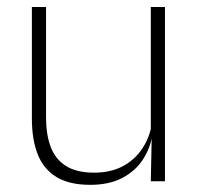

<svg xmlns="http://www.w3.org/2000/svg" viewBox="-20 -506 556 536"><path d="M108.5 -486.5V-178.5Q108.5 -130.5 121.5 -96Q134.5 -61.5 164 -42.8Q193.5 -24 243 -24Q289 -24 322.8 -42Q356.5 -60 377.2 -91.2Q398 -122.5 404.5 -162.5L415.5 -130.5H405.5Q400 -93 379 -60.8Q358 -28.5 321.2 -9.2Q284.5 10 232 10Q173 10 137 -12.2Q101 -34.5 85 -75.8Q69 -117 69 -175V-486.5ZM440.5 -486.5V0H401L403.5 -123.5L401 -125.5V-486.5Z"/></svg>

Font: Anek Bangla Medium ExtraLight
Style: Regular
Weight: 250
Version: Version 1.003